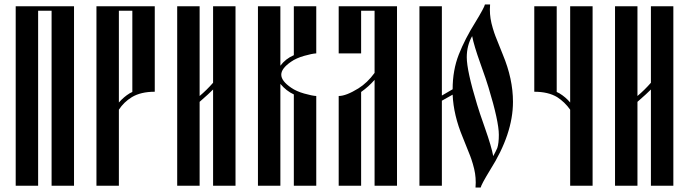

<svg xmlns="http://www.w3.org/2000/svg" viewBox="-20 -828 3072 856"><path d="M210 0V-780H150V0H50V-800H310V0Z M510 0H410V-800H670V-419Q608 -419 568 -395Q532 -373 510 -339ZM558 -412 570 -418V-780H510V-371Q532 -396 558 -412Z M870 -400Q901 -426 930 -459V-800H1030V0H930V-429L907 -407Q882 -384 870 -374V0H770V-800H870Z M1230 -535Q1253 -566 1290 -582V-800H1390V-590Q1371 -589 1336 -579Q1301 -569 1278 -553Q1234 -523 1234 -495Q1234 -467 1278 -437Q1301 -421 1336 -411Q1371 -401 1390 -400V0H1290V-407Q1257 -422 1230 -454V0H1130V-800H1230Z M1590 -590H1490V-800H1750V0H1650V-472Q1624 -442 1590 -418V0H1490V-400Q1523 -400 1578 -434Q1618 -459 1650 -503V-780H1590Z M1950 0H1850V-800H1950V-402L1998 -430Q1998 -515 2025.5 -585Q2053 -655 2100 -730Q2139 -794 2142 -808H2165Q2164 -800 2164 -786Q2164 -765 2167 -745.5Q2170 -726 2177 -702.5Q2184 -679 2189 -666.5Q2194 -654 2206 -624Q2218 -594 2222 -584Q2267 -476 2267 -374Q2267 -231 2165 -70Q2126 -6 2123 8H2100Q2101 0 2101 -14Q2101 -35 2098 -54.5Q2095 -74 2088 -97.5Q2081 -121 2076 -133.5Q2071 -146 2059 -176Q2047 -206 2043 -216Q2002 -314 1998 -406L1950 -379ZM2085 -667Q2061 -625 2061 -573Q2061 -513 2107 -362Q2115 -334 2143 -254.5Q2171 -175 2179 -132Q2190 -152 2197 -168Q2204 -189 2204 -227Q2204 -287 2158 -438Q2150 -466 2121.5 -545.5Q2093 -625 2085 -667Z M2622 0H2522V-339Q2498 -373 2464 -395Q2424 -419 2362 -419V-800H2462V-418L2474 -412Q2502 -395 2522 -371V-800H2622Z M2822 -400Q2853 -426 2882 -459V-800H2982V0H2882V-429L2859 -407Q2834 -384 2822 -374V0H2722V-800H2822Z"/></svg>

Font: Oglavie Unicode
Style: Normal
Weight: 400
Version: Version 1.1